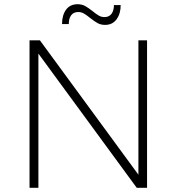

<svg xmlns="http://www.w3.org/2000/svg" viewBox="-20 -890 837 910"><path d="M636 -699H677V0H628L162 -636V0H120V-699H169L636 -62ZM478 -772Q458 -772 442.5 -780.5Q427 -789 407 -805Q390 -819 377.5 -826Q365 -833 351 -833Q329 -833 317.5 -818Q306 -803 306 -776H274Q274 -818 293 -844Q312 -870 348 -870Q368 -870 383.5 -861.5Q399 -853 419 -837Q436 -823 448.5 -816Q461 -809 475 -809Q497 -809 508.5 -824.5Q520 -840 520 -866H552Q552 -825 532.5 -798.5Q513 -772 478 -772Z"/></svg>

Font: Gontserrat ExtraLight
Style: Regular
Weight: 275
Designer: Julieta Ulanovsky
Foundry: Julieta Ulanovsky
Version: Version 6.001